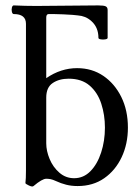

<svg xmlns="http://www.w3.org/2000/svg" viewBox="-20 -677 519 710"><path d="M267 11Q244 11 224.5 6Q205 1 188 -7Q175 -13 167 -14.5Q159 -16 151 -16Q136 -16 104 11Q100 15 87 9Q74 3 74 0Q76 -15 76 -46.5Q76 -78 76 -127V-589Q76 -625 31 -625Q26 -625 24 -633Q22 -641 24 -649Q26 -657 31 -657Q52 -656 72.5 -655.5Q93 -655 114 -655Q171 -655 228.5 -656Q286 -657 343 -657Q364 -657 371 -653.5Q378 -650 378 -640V-537Q378 -533 369.5 -531.5Q361 -530 352.5 -531.5Q344 -533 344 -537Q344 -575 319 -598Q307 -609 294.5 -614Q282 -619 268 -620Q262 -621 248.5 -622Q235 -623 213 -624Q192 -625 178.5 -625Q165 -625 160 -625Q151 -625 151 -612V-388Q205 -425 265 -425Q320 -425 362 -396.5Q404 -368 428.5 -318.5Q453 -269 453 -205Q453 -145 430 -96Q407 -47 365.5 -18Q324 11 267 11ZM254 -18Q289 -18 314.5 -44Q340 -70 354 -113Q368 -156 368 -205Q368 -252 354.5 -293.5Q341 -335 311.5 -360.5Q282 -386 234 -386Q199 -386 175 -370Q151 -354 151 -316V-147Q151 -119 163.5 -89Q176 -59 199.5 -38.5Q223 -18 254 -18Z"/></svg>

Font: Junicode
Style: Regular
Weight: 400
Designer: Peter S. Baker
Version: Version 2.100; ttfautohint (v1.8.4)